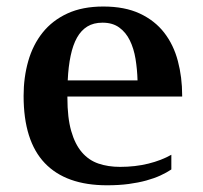

<svg xmlns="http://www.w3.org/2000/svg" viewBox="-20 -549 614 580"><path d="M292 -529.3Q356.9 -529.3 402.3 -508.1Q447.8 -486.8 476.1 -450.2Q504.4 -413.6 517.3 -364.7Q530.3 -315.9 530.3 -260.3V-257.3H183.6V-253.9Q183.6 -193.4 195.1 -153.3Q206.5 -113.3 227.3 -89.1Q248 -64.9 277.3 -54.9Q306.6 -44.9 342.8 -44.9Q388.7 -44.9 428.2 -54.7Q467.8 -64.5 497.6 -81.5V-37.1Q482.9 -27.3 464.4 -18.8Q445.8 -10.3 421.9 -3.7Q397.9 2.9 368.7 6.8Q339.4 10.7 303.2 10.7Q179.2 10.7 115.2 -56.4Q51.3 -123.5 51.3 -259.3Q51.3 -315.4 65.4 -364.7Q79.6 -414.1 108.9 -450.7Q138.2 -487.3 183.6 -508.3Q229 -529.3 292 -529.3ZM395.5 -306.2Q394.5 -339.8 389.4 -371.1Q384.3 -402.3 372.3 -426.8Q360.4 -451.2 340.3 -465.8Q320.3 -480.5 289.6 -480.5Q262.7 -480.5 243.9 -469Q225.1 -457.5 212.6 -435.3Q200.2 -413.1 193.4 -380.6Q186.5 -348.1 184.6 -306.2Z"/></svg>

Font: Arian AMU Serif
Style: Bold
Weight: 700
Designer: Ruben Hakobyan (Tarumian)
Foundry: Ruben Hakobyan (Tarumian)
Version: Version 1.002